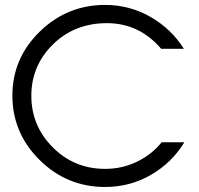

<svg xmlns="http://www.w3.org/2000/svg" viewBox="-20 -742 801 772"><path d="M402.8 9.8Q249 9.8 139.4 -98.6Q29.8 -207 29.8 -357.4Q29.8 -507.8 139.9 -615Q250 -722.2 402.8 -722.2Q501 -722.2 585 -674.1Q668.9 -626 719.2 -545.9H627.9Q540 -648.9 409.9 -648.9Q279.8 -648.9 192.9 -563.5Q106 -478 106 -356.9Q106 -235.8 192.4 -149.4Q278.8 -63 402.8 -63Q470.7 -63 530.3 -91.6Q589.8 -120.1 629.9 -169.9H721.2Q671.4 -87.9 587.2 -39.1Q502.9 9.8 402.8 9.8Z"/></svg>

Font: Arcon-Regular
Style: Regular
Weight: 400
Designer: M. Zarth
Foundry: martin zarth - visuelle & digitale kommunikation
Version: Version 1.131;PS 001.131;hotconv 1.0.70;makeotf.lib2.5.58329